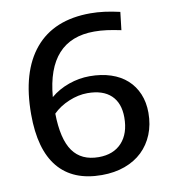

<svg xmlns="http://www.w3.org/2000/svg" viewBox="-85 -824 804 907"><g transform="rotate(-10 317.5 -370.0)"><path d="M331 11Q193 11 122 -74.5Q51 -160 51 -329Q51 -533 142.5 -642Q234 -751 409 -751Q442 -751 476.5 -746.5Q511 -742 550 -733L540 -647Q502 -655 472 -659Q442 -663 412 -663Q189 -663 166 -392Q204 -424 253.5 -441.5Q303 -459 354 -459Q410 -459 455.5 -444Q501 -429 532.5 -400.5Q564 -372 581 -331.5Q598 -291 598 -241Q598 -184 579 -137.5Q560 -91 525.5 -58Q491 -25 441.5 -7Q392 11 331 11ZM330 -382Q286 -382 240.5 -363Q195 -344 164 -313Q166 -190 207 -132.5Q248 -75 331 -75Q402 -75 442 -118.5Q482 -162 482 -239Q482 -308 443 -345Q404 -382 330 -382Z"/></g></svg>

Font: Encode Sans Normal
Style: Medium
Weight: 500
Designer: Pablo Impallari, Andres Torresi
Foundry: Pablo Impallari, Andres Torresi
Version: Version 1.000; ttfautohint (v1.00) -l 8 -r 50 -G 200 -x 14 -